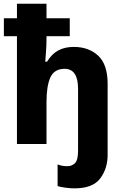

<svg xmlns="http://www.w3.org/2000/svg" viewBox="-20 -780 668 1040"><path d="M383.8 240.2C449.2 240.2 495.6 222.7 522.5 187C549.3 151.4 563 108.9 563 59.1V-326.2C563 -396 545.9 -446.8 511.7 -478.5C477.1 -510.3 433.1 -525.9 379.9 -525.9C315.9 -525.9 268.1 -502 234.9 -445.8H225.1C225.6 -456.1 227.1 -473.1 229 -497.6C231 -522 231.9 -547.9 231.9 -575.2V-584H357.9V-681.2H231.9V-759.8H71.8V-681.2H1V-584H71.8V0H231.9V-227.1C231.9 -285.2 238.8 -329.6 252.9 -360.8C267.1 -391.6 292.5 -407.2 330.1 -407.2C378.4 -407.2 402.8 -370.6 402.8 -299.8V37.1C402.8 69.8 397.5 91.8 386.7 103C375.5 114.3 362.3 120.1 347.2 120.1C325.7 120.1 312 118.2 292 110.8V228C303.2 231.4 317.9 234.4 335.4 236.8C353 239.3 369.1 240.2 383.8 240.2Z"/></svg>

Font: Avrile Sans
Style: Bold
Weight: 700
Designer: Monotype Design Team, Google (font), Stefan Peev (BGR Cyrillic), Cristiano Sobral (main changes)
Foundry: The Avrile Sans Project Authors
Version: Version 3.110